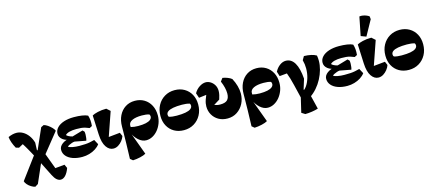

<svg xmlns="http://www.w3.org/2000/svg" viewBox="-70 -1515 5565 2451"><g transform="rotate(-15 2712.0 -289.5)"><path d="M500 223Q472 223 447 201.5Q422 180 399 134L292 -79L263 -136Q251 -158 240.5 -177Q230 -196 218.5 -217.5Q207 -239 190 -268Q179 -287 170.5 -301.5Q162 -316 153 -330Q144 -344 132 -361L193 -366L89 -309L49 -320Q26 -361 12 -401Q-2 -441 -5 -475Q27 -489 52.5 -495Q78 -501 103 -501Q148 -501 188.5 -478Q229 -455 259.5 -413.5Q290 -372 305 -318L300 -191L383 -168L485 106L433 66L593 51L615 99Q594 158 564 190.5Q534 223 500 223ZM161 226Q136 221 108.5 204Q81 187 61 164Q41 141 36 120L258 -179L329 -91L201 201ZM326 -149 289 -172 287 -224 354 -201ZM383 -129 296 -185 430 -489 467 -507Q491 -501 518 -482.5Q545 -464 567.5 -441Q590 -418 598 -397Z M841 14Q770 14 715.5 -5.5Q661 -25 630.5 -60.5Q600 -96 600 -142Q600 -187 644.5 -220Q689 -253 758 -260L773 -267L928 -312L950 -290Q953 -272 952.5 -249.5Q952 -227 949 -206Q946 -185 941 -173L793 -201Q776 -200 756 -193Q736 -186 719 -177.5Q702 -169 695 -160Q710 -148 751.5 -140Q793 -132 841 -132Q888 -132 919.5 -134Q951 -136 979 -141.5Q1007 -147 1041 -156L1076 -91Q1054 -60 1016.5 -36Q979 -12 933.5 1Q888 14 841 14ZM821 -228 753 -241Q690 -243 649.5 -275Q609 -307 609 -353Q609 -398 641.5 -432.5Q674 -467 731.5 -486Q789 -505 864 -505Q924 -505 972 -497.5Q1020 -490 1047 -476Q1057 -447 1060 -412Q1063 -377 1059 -336L1025 -318Q994 -331 969.5 -338Q945 -345 918.5 -347.5Q892 -350 855 -350Q802 -350 764.5 -340Q727 -330 709 -310Q718 -299 738 -288.5Q758 -278 784 -271.5Q810 -265 833 -265Z M1253 14Q1197 14 1158.5 -42.5Q1120 -99 1115 -209L1104 -463Q1127 -477 1178 -489.5Q1229 -502 1293 -502L1340 -460L1219 -111L1173 -139L1381 -160L1402 -112Q1392 -81 1369 -52Q1346 -23 1316 -4.5Q1286 14 1253 14Z M1453 223 1419 195 1425 -10Q1426 -68 1426.5 -105.5Q1427 -143 1427.5 -171Q1428 -199 1428 -227Q1428 -310 1458.5 -372.5Q1489 -435 1543.5 -470Q1598 -505 1669 -505Q1740 -505 1793.5 -472.5Q1847 -440 1877 -382.5Q1907 -325 1907 -250Q1907 -195 1888.5 -146.5Q1870 -98 1839 -60.5Q1808 -23 1768 -1.5Q1728 20 1684 20Q1630 20 1581 -24.5Q1532 -69 1503 -139L1527 -196Q1556 -189 1580.5 -186Q1605 -183 1631 -183Q1692 -183 1732.5 -192Q1773 -201 1794 -218.5Q1815 -236 1815 -260Q1815 -269 1812 -277Q1809 -285 1804 -289Q1786 -295 1762 -298Q1738 -301 1708 -301Q1626 -301 1579.5 -278.5Q1533 -256 1533 -215Q1533 -201 1534 -188.5Q1535 -176 1537 -161L1508 -138L1626 182Q1600 198 1550.5 209.5Q1501 221 1453 223Z M2183 20Q2110 20 2054.5 -12Q1999 -44 1968 -101Q1937 -158 1937 -233Q1937 -312 1970.5 -373.5Q2004 -435 2062.5 -470Q2121 -505 2195 -505Q2268 -505 2323.5 -472.5Q2379 -440 2410 -383Q2441 -326 2441 -251Q2441 -172 2407.5 -111Q2374 -50 2316 -15Q2258 20 2183 20ZM2140 -183Q2210 -183 2256 -191.5Q2302 -200 2325.5 -217.5Q2349 -235 2349 -260Q2349 -280 2338 -289Q2318 -295 2292.5 -298Q2267 -301 2238 -301Q2169 -301 2122.5 -292.5Q2076 -284 2052.5 -267Q2029 -250 2029 -224Q2029 -204 2040 -195Q2060 -189 2085.5 -186Q2111 -183 2140 -183Z M2759 20Q2691 20 2640.5 -9.5Q2590 -39 2562 -88.5Q2534 -138 2534 -198Q2534 -218 2537.5 -239Q2541 -260 2550.5 -287.5Q2560 -315 2576.5 -354Q2593 -393 2619 -449L2612 -347L2473 -330L2451 -395Q2477 -442 2520.5 -470.5Q2564 -499 2605 -499Q2637 -499 2667.5 -480.5Q2698 -462 2718 -428.5Q2738 -395 2738 -350Q2738 -325 2731.5 -296Q2725 -267 2716 -241L2637 -192Q2653 -185 2671.5 -181Q2690 -177 2715 -177Q2780 -177 2808 -205Q2836 -233 2836 -291Q2836 -326 2826 -368.5Q2816 -411 2796 -457L2827 -498Q2858 -494 2891.5 -481Q2925 -468 2946 -451Q2974 -399 2988.5 -346.5Q3003 -294 3003 -247Q3003 -174 2972 -113.5Q2941 -53 2886 -16.5Q2831 20 2759 20Z M3060 223 3026 195 3032 -10Q3033 -68 3033.5 -105.5Q3034 -143 3034.5 -171Q3035 -199 3035 -227Q3035 -310 3065.5 -372.5Q3096 -435 3150.5 -470Q3205 -505 3276 -505Q3347 -505 3400.5 -472.5Q3454 -440 3484 -382.5Q3514 -325 3514 -250Q3514 -195 3495.5 -146.5Q3477 -98 3446 -60.5Q3415 -23 3375 -1.5Q3335 20 3291 20Q3237 20 3188 -24.5Q3139 -69 3110 -139L3134 -196Q3163 -189 3187.5 -186Q3212 -183 3238 -183Q3299 -183 3339.5 -192Q3380 -201 3401 -218.5Q3422 -236 3422 -260Q3422 -269 3419 -277Q3416 -285 3411 -289Q3393 -295 3369 -298Q3345 -301 3315 -301Q3233 -301 3186.5 -278.5Q3140 -256 3140 -215Q3140 -201 3141 -188.5Q3142 -176 3144 -161L3115 -138L3233 182Q3207 198 3157.5 209.5Q3108 221 3060 223Z M3730 222 3684 193 3736 -27 3740 47 3687 -173Q3676 -221 3663 -263.5Q3650 -306 3637 -340L3539 -331L3519 -394Q3543 -441 3582.5 -470.5Q3622 -500 3663 -500Q3736 -500 3778.5 -428.5Q3821 -357 3831 -219L3784 -67L3757 -57Q3796 -72 3826 -114Q3856 -156 3873.5 -215Q3891 -274 3891 -339Q3891 -368 3887.5 -394Q3884 -420 3876 -450L3904 -498Q4011 -495 4067 -461Q4070 -442 4071.5 -425Q4073 -408 4073 -391Q4073 -335 4056.5 -275Q4040 -215 4010 -158Q3980 -101 3937.5 -52.5Q3895 -4 3844 30L3851 -13L3902 196Q3869 207 3820 214.5Q3771 222 3730 222ZM3747 -20 3728 -55 3760 -101 3818 -68Z M4344 14Q4273 14 4218.5 -5.5Q4164 -25 4133.5 -60.5Q4103 -96 4103 -142Q4103 -187 4147.5 -220Q4192 -253 4261 -260L4276 -267L4431 -312L4453 -290Q4456 -272 4455.5 -249.5Q4455 -227 4452 -206Q4449 -185 4444 -173L4296 -201Q4279 -200 4259 -193Q4239 -186 4222 -177.5Q4205 -169 4198 -160Q4213 -148 4254.5 -140Q4296 -132 4344 -132Q4391 -132 4422.5 -134Q4454 -136 4482 -141.5Q4510 -147 4544 -156L4579 -91Q4557 -60 4519.5 -36Q4482 -12 4436.5 1Q4391 14 4344 14ZM4324 -228 4256 -241Q4193 -243 4152.5 -275Q4112 -307 4112 -353Q4112 -398 4144.5 -432.5Q4177 -467 4234.5 -486Q4292 -505 4367 -505Q4427 -505 4475 -497.5Q4523 -490 4550 -476Q4560 -447 4563 -412Q4566 -377 4562 -336L4528 -318Q4497 -331 4472.5 -338Q4448 -345 4421.5 -347.5Q4395 -350 4358 -350Q4305 -350 4267.5 -340Q4230 -330 4212 -310Q4221 -299 4241 -288.5Q4261 -278 4287 -271.5Q4313 -265 4336 -265Z M4756 14Q4700 14 4661.5 -42.5Q4623 -99 4618 -209L4607 -463Q4630 -477 4681 -489.5Q4732 -502 4796 -502L4843 -460L4722 -111L4676 -139L4884 -160L4905 -112Q4895 -81 4872 -52Q4849 -23 4819 -4.5Q4789 14 4756 14ZM4739 -531 4670 -557 4719 -803Q4741 -807 4766 -802.5Q4791 -798 4812.5 -789Q4834 -780 4846 -770L4850 -732Z M5156 20Q5083 20 5027.5 -12Q4972 -44 4941 -101Q4910 -158 4910 -233Q4910 -312 4943.5 -373.5Q4977 -435 5035.5 -470Q5094 -505 5168 -505Q5241 -505 5296.5 -472.5Q5352 -440 5383 -383Q5414 -326 5414 -251Q5414 -172 5380.5 -111Q5347 -50 5289 -15Q5231 20 5156 20ZM5113 -183Q5183 -183 5229 -191.5Q5275 -200 5298.5 -217.5Q5322 -235 5322 -260Q5322 -280 5311 -289Q5291 -295 5265.5 -298Q5240 -301 5211 -301Q5142 -301 5095.5 -292.5Q5049 -284 5025.5 -267Q5002 -250 5002 -224Q5002 -204 5013 -195Q5033 -189 5058.5 -186Q5084 -183 5113 -183Z"/></g></svg>

Font: Eczar ExtraBold
Style: Regular
Weight: 800
Designer: Vaibhav Singh
Foundry: Rosetta Type Foundry
Version: Version 2.000